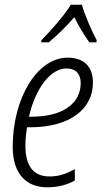

<svg xmlns="http://www.w3.org/2000/svg" viewBox="-20 -786 436 816"><path d="M156 -615 155 -606H187C224 -636 263 -675 296 -713C315 -674 339 -634 360 -606H390L391 -615C371 -651 339 -725 328 -766H281C252 -718 197 -657 156 -615ZM180 10C228 10 267 -1 298 -19V-67C263 -48 231 -36 191 -36C123 -36 88 -79 88 -167C88 -195 91 -222 95 -245H107C282 -245 375 -326 375 -435C375 -505 334 -541 268 -541C136 -541 34 -366 34 -162C34 -48 91 10 180 10ZM114 -290H103C130 -410 195 -495 262 -495C303 -495 323 -471 323 -433C323 -350 252 -290 114 -290Z"/></svg>

Font: Noto Sans Condensed Light
Style: Italic
Weight: 300
Width: 3
Italic angle: -12°
Designer: Monotype Design Team
Foundry: Monotype Imaging Inc.
Version: Version 2.013